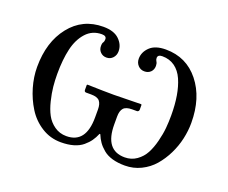

<svg xmlns="http://www.w3.org/2000/svg" viewBox="-83 -569 839 708"><g transform="rotate(20 336.5 -215.0)"><path d="M298.8 -147.9Q298.8 -170.4 289.6 -181.2Q280.3 -191.9 255.9 -191.9H236.8Q229 -191.9 229 -200.2V-219.2L231 -221.2Q298.8 -219.2 335 -219.2L441.9 -221.2L443.8 -219.2V-200.2Q443.8 -196.8 441.4 -194.3Q439 -191.9 436 -191.9H417Q393.1 -191.9 383.5 -181.2Q374 -170.4 374 -147.9V-117.2Q374 -16.1 451.2 -16.1Q477.5 -16.1 497.8 -30.5Q518.1 -44.9 529.5 -66.4Q541 -87.9 548.3 -116.9Q555.7 -146 557.9 -170.4Q560.1 -194.8 560.1 -220.2Q560.1 -262.2 554.4 -296.1Q548.8 -330.1 536.9 -357.2Q524.9 -384.3 504.2 -399.2Q483.4 -414.1 455.1 -414.1Q437 -414.1 437 -400.9Q437 -394 440.9 -388.2Q444.8 -382.3 444.8 -372.1Q444.8 -357.4 435.3 -348.1Q425.8 -338.9 411.1 -338.9Q396 -338.9 386 -349.6Q376 -360.4 376 -376Q376 -401.9 396.7 -421.9Q417.5 -441.9 459 -441.9Q540 -441.9 589.6 -379.6Q639.2 -317.4 639.2 -219.2Q639.2 -188.5 632.1 -156.5Q625 -124.5 610.1 -94.2Q595.2 -64 574.7 -40.3Q554.2 -16.6 524.9 -2.2Q495.6 12.2 461.9 12.2Q434.1 12.2 412.4 5.9Q390.6 -0.5 376.5 -12.5Q362.3 -24.4 353.5 -36.9Q344.7 -49.3 337.9 -65.9H335Q328.1 -49.3 319.3 -36.9Q310.5 -24.4 296.4 -12.5Q282.2 -0.5 260.5 5.9Q238.8 12.2 210.9 12.2Q169.4 12.2 135 -9.5Q100.6 -31.2 79.1 -65.7Q57.6 -100.1 45.9 -140.1Q34.2 -180.2 34.2 -219.2Q34.2 -317.4 83.5 -379.6Q132.8 -441.9 213.9 -441.9Q255.4 -441.9 276.1 -421.9Q296.9 -401.9 296.9 -376Q296.9 -360.4 287.1 -349.6Q277.3 -338.9 262.2 -338.9Q248 -338.9 238.5 -348.4Q229 -357.9 229 -372.1Q229 -384.3 232.9 -388.2Q235.8 -392.6 235.8 -400.9Q235.8 -414.1 217.8 -414.1Q180.7 -414.1 156.5 -387.5Q132.3 -360.8 122.6 -318.8Q112.8 -276.9 112.8 -220.2Q112.8 -195.3 115.2 -170.7Q117.7 -146 124.8 -116.9Q131.8 -87.9 143.3 -66.4Q154.8 -44.9 175.3 -30.5Q195.8 -16.1 222.2 -16.1Q298.8 -16.1 298.8 -117.2Z"/></g></svg>

Font: Common Serif
Style: Regular
Weight: 400
Designer: Philipp H. Poll, Khaled Hosny
Foundry: Stefan Peev, Context Ltd.
Version: Version 1.026